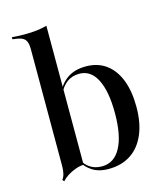

<svg xmlns="http://www.w3.org/2000/svg" viewBox="-100 -710 696 802"><g transform="rotate(-15 248.0 -308.5)"><path d="M289.5 -425.8Q340.3 -425.8 376.2 -400Q412.1 -374.2 431.5 -325.4Q450.8 -276.6 450.8 -208.1Q450.8 -138.7 429.4 -89.1Q408.1 -39.5 368.1 -13.3Q328.2 12.9 271.8 12.9Q229 12.9 200.8 -6Q172.6 -25 166.1 -44.4L169.4 -51.6Q175 -33.9 196.4 -19.4Q217.7 -4.8 248.4 -4.8Q300.8 -4.8 329 -56.9Q357.3 -108.9 357.3 -206.5Q357.3 -300.8 331 -352Q304.8 -403.2 255.6 -403.2Q223.4 -403.2 200.8 -385.9Q178.2 -368.5 166.1 -338.7L162.9 -343.5Q175.8 -379.8 208.1 -402.8Q240.3 -425.8 289.5 -425.8ZM87.1 -207.3V-554.8Q87.1 -584.7 76.2 -597.2Q65.3 -609.7 34.7 -612.9L23.4 -614.5V-623.4Q41.9 -621.8 54.4 -621.4Q66.9 -621 79 -621Q106.5 -621 130.6 -623.8Q154.8 -626.6 175 -632.3V-623.4V-207.3ZM175 -31.5Q157.3 -30.6 138.7 -23.8Q120.2 -16.9 104.8 -7.3Q89.5 2.4 79 14.5L72.6 7.3Q78.2 0 81 -8.1Q83.9 -16.1 85.5 -27.4Q87.1 -38.7 87.1 -53.2V-207.3H175V0Z"/></g></svg>

Font: Playfair 144pt SemiCondensed Medium
Style: Regular
Weight: 500
Width: 4
Designer: Claus Eggers Sørensen
Foundry: Claus Eggers Sørensen
Version: Version 2.203